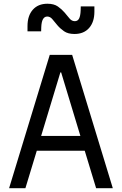

<svg xmlns="http://www.w3.org/2000/svg" viewBox="-20 -988 640 1008"><path d="M113.4 0 173.2 -196.8H424.8L484.6 0H572.2L358.8 -700H241.2L27.8 0ZM196 -274.4 297 -608H301L402 -274.4ZM124.4 -823.6H196L196.6 -844.6Q197.6 -873 205.5 -887.1Q213.4 -901.2 228 -901.2Q243.6 -901.2 255.3 -886.8Q267 -872.4 281.3 -855.4Q295.6 -838.4 316.2 -824Q336.8 -809.6 371 -809.6Q420 -809.6 447.8 -841.1Q475.6 -872.6 475.6 -926.8V-954.4H404L403.4 -933.4Q402.4 -904.6 395.2 -890.7Q388 -876.8 372.8 -876.8Q356.6 -876.8 344.9 -891.2Q333.2 -905.6 318.7 -922.6Q304.2 -939.6 283.7 -954Q263.2 -968.4 229 -968.4Q180 -968.4 152.2 -936.9Q124.4 -905.4 124.4 -851.2Z"/></svg>

Font: CommitMonoV143 ExtLt
Style: Regular
Weight: 200
Monospace: yes
Designer: Eigil Nikolajsen
Foundry: Eigil Nikolajsen
Version: Version 1.143